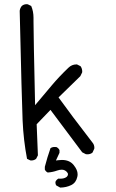

<svg xmlns="http://www.w3.org/2000/svg" viewBox="-20 -751 540 895"><path d="M189 39.6Q193.4 48.8 202.6 53.2Q226.6 51.3 246.6 43.9Q257.8 40 268.1 40Q281.2 40 291 49.8Q296.9 55.7 296.9 61.5Q296.9 67.4 292 72.3L289.1 74.7Q278.8 82 260.3 82Q256.3 82 252.4 81.5Q243.2 86.4 238.8 95.7Q238.3 97.7 238.3 99.6Q238.3 107.9 242.2 113.3L260.7 123.5Q289.1 123 312 111.8Q334.5 100.6 340.3 73.7Q341.8 67.9 341.8 61Q341.8 41 323.2 18.1Q304.2 -5.4 268.6 -5.4Q261.2 -5.4 253.9 -4.4L240.7 -2.9L257.3 -38.6V-51.3Q252.9 -60.5 243.2 -65.4Q238.3 -65.9 234.4 -65.9Q223.1 -65.9 215.3 -60.1Q200.2 -17.1 189 26.4ZM136.2 -651.4V-668Q136.2 -698.2 125.5 -723.1L109.4 -731Q107.4 -731.4 103 -731.4Q98.6 -731.4 92.8 -729.7Q86.9 -728 81.5 -723.1Q73.7 -713.9 71.8 -700.7Q81.5 -282.2 85.4 -189Q89.4 -97.7 106 -10.7L121.1 -3.4Q123 -2.9 125 -2.9Q139.2 -2.9 148.4 -10.7L156.7 -26.9Q154.8 -69.3 150.9 -171.9L215.3 -238.8L363.3 -41L380.4 -32.2Q384.3 -31.7 387.7 -31.7Q401.4 -31.7 411.1 -39.6L419.4 -57.6Q419.9 -59.6 419.9 -61.5Q419.9 -76.2 411.1 -86.4Q311.5 -215.3 252.9 -296.9Q276.9 -320.3 354.5 -396L362.8 -413.1Q363.3 -415 363.3 -417Q363.3 -431.6 355.5 -442.4L338.9 -450.7Q337.4 -450.7 335.9 -450.7Q314.9 -450.7 298.8 -435.1Q254.4 -392.6 221.7 -353.5Q189 -314.5 143.6 -260.7Q136.2 -588.4 136.2 -651.4Z"/></svg>

Font: Bakudai
Style: ExtraLight
Weight: 200
Version: Version 1.48